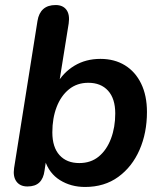

<svg xmlns="http://www.w3.org/2000/svg" viewBox="-20 -733 640 763"><path d="M318 10Q262 10 218.5 -17Q175 -44 158 -97L167 -122L157 -55Q153 -24 136.5 -8Q120 8 89 8Q60 8 45.5 -11.5Q31 -31 36 -65L129 -650Q134 -681 152 -697Q170 -713 201 -713Q230 -713 244 -694Q258 -675 253 -640L214 -397H204Q231 -445 276 -472Q321 -499 379 -499Q435 -499 476.5 -473.5Q518 -448 541 -400.5Q564 -353 564 -288Q564 -205 534.5 -137.5Q505 -70 450 -30Q395 10 318 10ZM295 -85Q341 -85 372.5 -111Q404 -137 421 -182Q438 -227 438 -282Q438 -341 409.5 -372.5Q381 -404 331 -404Q286 -404 254 -378Q222 -352 205 -307.5Q188 -263 188 -207Q188 -148 216.5 -116.5Q245 -85 295 -85Z"/></svg>

Font: Nunito ExtraLight
Style: Bold Italic
Weight: 700
Italic angle: -9°
Version: Version 3.602